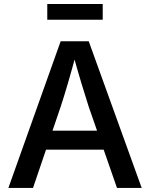

<svg xmlns="http://www.w3.org/2000/svg" viewBox="-20 -932 744 952"><path d="M21.5 0 280.8 -727.5H419.9L682.6 0H560.1L419.9 -402.8Q403.3 -453.6 383.3 -520.3Q363.3 -586.9 337.4 -680.7H361.8Q336.4 -586.4 316.7 -519Q296.9 -451.7 280.8 -402.8L143.6 0ZM164.1 -189.9V-284.2H540V-189.9ZM489.3 -912.1V-834H214.4V-912.1Z"/></svg>

Font: V-Inter
Style: Medium-500
Weight: 500
Designer: Rasmus Andersson
Foundry: rsms
Version: Version 4.000;git-4146feb